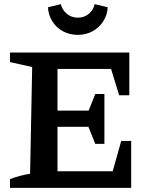

<svg xmlns="http://www.w3.org/2000/svg" viewBox="-20 -905 728 925"><path d="M564 -226H612V0H28V-42Q75 -60 125 -68L135 -582L28 -606V-652H603V-446H554L515 -573H257V-372H407L439 -452H483V-212H439L406 -294H257V-80H523ZM355 -737Q315 -737 283 -754.5Q251 -772 232 -802.5Q213 -833 211 -870L273 -885Q280 -857 302 -838.5Q324 -820 355 -820Q386 -820 408 -838.5Q430 -857 436 -885L499 -870Q497 -833 477.5 -802.5Q458 -772 426 -754.5Q394 -737 355 -737Z"/></svg>

Font: Piazzolla SC SemiBold
Style: Regular
Weight: 600
Designer: Juan Pablo del Peral
Foundry: Huerta Tipografica
Version: Version 1.330